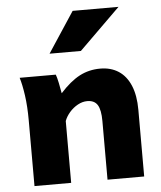

<svg xmlns="http://www.w3.org/2000/svg" viewBox="-55 -829 736 876"><g transform="rotate(-5 313.5 -390.5)"><path d="M401.9 -268.6Q401.9 -319.8 387.7 -342.5Q373.5 -365.2 340.8 -365.2Q318.8 -365.2 297.1 -353.3Q275.4 -341.3 259 -322.3Q242.7 -303.2 235.4 -283.2V0H67.4V-300.3Q67.4 -365.2 60.1 -416.3Q52.7 -467.3 43 -498H208.5Q213.4 -485.4 219 -458.7Q224.6 -432.1 228 -411.1Q274.4 -462.4 317.6 -485.1Q360.8 -507.8 412.6 -507.8Q460.9 -507.8 496.3 -484.9Q531.7 -461.9 550.8 -416.5Q569.8 -371.1 569.8 -305.2V0H401.9ZM520.5 -781.2 332 -595.7H188.5L310.5 -781.2Z"/></g></svg>

Font: Lesson One Extra
Style: Regular
Weight: 800
Designer: But Ko, Victor Gaultney, Annie Olsen, Julie Remington, Don Collingsworth, Eric Hays, Becca Hirsbrunner
Version: Version 1.100